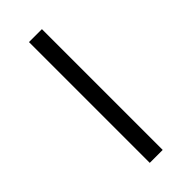

<svg xmlns="http://www.w3.org/2000/svg" viewBox="-182 -565 598 598"><g transform="rotate(-45 116.5 -266.0)"><path d="M145 0V-532H88V0Z"/></g></svg>

Font: Noto Sans Gujarati Light
Style: Regular
Weight: 300
Designer: Jelle Bosma - Monotype Design Team, Universal Thirst
Foundry: Monotype Imaging Inc.
Version: Version 2.106